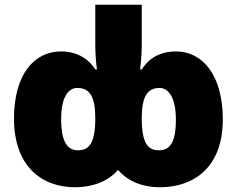

<svg xmlns="http://www.w3.org/2000/svg" viewBox="-20 -780 1000 810"><path d="M298 10C372 10 437 -16 478 -63C519 -16 580 10 654 10C798 10 920 -74 920 -276C920 -465 833 -563 723 -563C644 -563 601 -524 578 -487H571C573 -506 578 -541 578 -589V-760H382V-589C382 -545 386 -509 389 -487H382C360 -522 316 -563 237 -563C125 -563 39 -467 39 -280C39 -83 151 10 298 10ZM309 -146C265 -146 238 -180 238 -279C238 -369 268 -409 306 -409C359 -409 382 -372 382 -281C382 -173 354 -146 309 -146ZM650 -146C605 -146 578 -174 578 -281C578 -373 602 -409 653 -409C692 -409 722 -366 722 -276C722 -175 695 -146 650 -146Z"/></svg>

Font: Noto Sans UI Black
Style: Regular
Weight: 900
Designer: Monotype Design Team
Foundry: Monotype Imaging Inc.
Version: Version 1.901